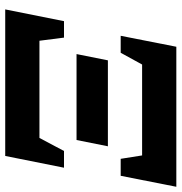

<svg xmlns="http://www.w3.org/2000/svg" viewBox="0 -695 695 735"><g transform="rotate(90 347.5 -327.5)"><path d="M117 -442 159 -655H695L653 -442H588L575 -524H227L182 -442ZM187 -273 211 -393H540L516 -273ZM16 0 61 -225H124L136 -131H508L558 -225H622L577 0Z"/></g></svg>

Font: Piazzolla SC
Style: Bold Italic
Weight: 700
Italic angle: -11.3°
Designer: Juan Pablo del Peral
Foundry: Huerta Tipografica
Version: Version 1.330